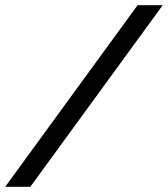

<svg xmlns="http://www.w3.org/2000/svg" viewBox="-64 -721 648 741"><path d="M467 -701H564L53 0H-44Z"/></svg>

Font: Chakra Petch Medium
Style: Italic
Weight: 500
Italic angle: -10°
Designer: Katatrad Aksorn Co.,Ltd.
Foundry: Cadson Demak Co.,Ltd.
Version: Version 1.000; ttfautohint (v1.6)